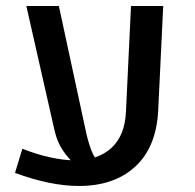

<svg xmlns="http://www.w3.org/2000/svg" viewBox="-20 -598 647 637"><path d="M241.7 19Q147.5 19 29.8 -24.4L54.2 -104.5Q104 -85 147.5 -75.7Q190.9 -66.4 227.5 -65.9Q304.7 -65.9 349.6 -107.2Q394.5 -148.4 397.9 -227.5L414.6 -578.1H521.5L504.9 -232.4Q499 -110.4 429.2 -45.7Q359.4 19 241.7 19ZM67.4 -578.1H175.3L266.1 -156.7Q273.9 -122.6 283.7 -97.9Q293.5 -73.2 311.5 -52.7L228 -53.7Q207 -71.8 188.5 -99.1Q169.9 -126.5 161.1 -164.6Z"/></svg>

Font: Heebo Medium
Style: Regular
Weight: 500
Designer: Oded Ezer
Foundry: Ezer Type House
Version: Version 3.100